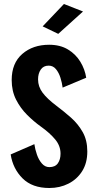

<svg xmlns="http://www.w3.org/2000/svg" viewBox="-20 -930 490 961"><path d="M227 11Q141.5 11 93 -37.2Q44.5 -85.5 33.5 -157L152 -208.5Q155.5 -183 164.8 -156.2Q174 -129.5 189.8 -111.5Q205.5 -93.5 227 -93.5Q256 -93.5 269.5 -112.5Q283 -131.5 283 -161Q283 -200 256.2 -232.2Q229.5 -264.5 184.5 -296.5Q149.5 -321.5 116 -354.8Q82.5 -388 60.5 -431.2Q38.5 -474.5 38.5 -529.5Q38.5 -614 91.5 -660Q144.5 -706 226 -706Q281 -706 320 -682.5Q359 -659 382 -621.2Q405 -583.5 411.5 -541L293.5 -491.5Q290.5 -515.5 282.5 -541Q274.5 -566.5 260 -584Q245.5 -601.5 223.5 -601.5Q197.5 -601.5 184 -581.8Q170.5 -562 170.5 -532.5Q170.5 -496.5 193.2 -466Q216 -435.5 262.5 -400.5Q300.5 -372 335.8 -340.8Q371 -309.5 394 -268.8Q417 -228 417 -172Q417 -114 391.2 -73.2Q365.5 -32.5 322.5 -10.8Q279.5 11 227 11ZM271.5 -760.5 193.5 -798 300 -910 395.5 -872.5Z"/></svg>

Font: Trispace Condensed SemiBold
Style: Regular
Weight: 600
Width: 3
Designer: Tyler Finck
Foundry: Etcetera Type Company
Version: Version 1.210; ttfautohint (v1.8.3)